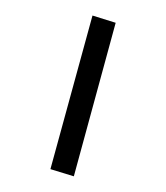

<svg xmlns="http://www.w3.org/2000/svg" viewBox="-224 -911 969 1118"><g transform="rotate(30 260.0 -352.0)"><path d="M73 -785 308 112 447 80 211 -816Z"/></g></svg>

Font: Fira Sans
Style: Bold
Weight: 700
Designer: Carrois Corporate & Edenspiekermann AG
Foundry: Carrois Corporate GbR & Edenspiekermann AG
Version: Version 4.203